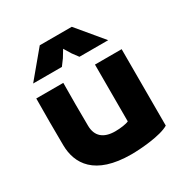

<svg xmlns="http://www.w3.org/2000/svg" viewBox="-164 -823 927 966"><g transform="rotate(-30 300.0 -340.0)"><path d="M391 -470V-140C377 -133 343 -128 312 -128C244 -128 208 -160 207 -220C206 -305 206 -385 207 -470H50C49 -375 49 -294 50 -199C51 -91 112 13 325 13C378 13 497 4 546 -26V-470ZM74 -543H241L267 -578L292 -619L317 -578L343 -543H510L385 -693H199Z"/></g></svg>

Font: Kreadon Extra Bold
Style: Regular
Weight: 800
Designer: kohakuno
Foundry: StudioGnu
Version: Version 1.000;Glyphs 3.1.2 (3151)